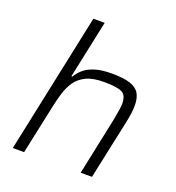

<svg xmlns="http://www.w3.org/2000/svg" viewBox="-134 -850 876 957"><g transform="rotate(20 303.5 -371.5)"><path d="M41 0 198 -743H258L193 -436H198Q211 -458 232 -476.5Q253 -495 288.5 -506.5Q324 -518 378 -518Q441 -518 476 -506.5Q511 -495 525.5 -470.5Q540 -446 540 -407Q540 -388 537 -364.5Q534 -341 528 -314L461 0H401L465 -304Q470 -332 474 -355Q478 -378 478 -394Q478 -440 450.5 -452.5Q423 -465 357 -465Q298 -465 262.5 -448Q227 -431 207 -402Q187 -373 176 -337Q165 -301 157 -263L101 0Z"/></g></svg>

Font: Saira Thin Light
Style: Italic
Weight: 300
Italic angle: -12°
Version: Version 1.101